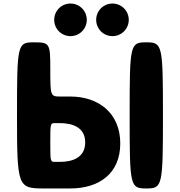

<svg xmlns="http://www.w3.org/2000/svg" viewBox="-20 -1064 1015 1084"><path d="M378 -1044C429 -1044 470 -1003 470 -952C470 -901 429 -860 378 -860C327 -860 286 -901 286 -952C286 -1003 327 -1044 378 -1044ZM615 -1044C666 -1044 707 -1003 707 -952C707 -901 666 -860 615 -860C564 -860 523 -901 523 -952C523 -1003 564 -1044 615 -1044ZM806 -825C897 -825 900 -813 900 -413C900 -12 897 0 806 0C714 0 712 -12 712 -413C712 -813 714 -825 806 -825ZM76 -413C76 -12 80 0 226 0H377C538 0 659 -83 659 -254C659 -424 538 -519 377 -519H320C265 -519 264 -523 264 -672C264 -821 261 -825 170 -825C78 -825 76 -813 76 -413ZM264 -260C264 -366 264 -369 290 -369H317C391 -369 461 -344 461 -260C461 -175 391 -150 317 -150H290C264 -150 264 -153 264 -260Z"/></svg>

Font: Hussar Print
Style: Bold
Weight: 700
Foundry: Cannot Into Space Fonts
Version: Version 2.00